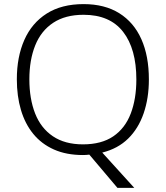

<svg xmlns="http://www.w3.org/2000/svg" viewBox="-20 -745 808 935"><path d="M705 -358Q705 -267 679.5 -193Q654 -119 604 -70Q554 -21 478 -2L634 170H552L415 8Q407 9 399.5 9.5Q392 10 384 10Q303 10 242.5 -17Q182 -44 142 -93Q102 -142 82 -209.5Q62 -277 62 -359Q62 -468 98.5 -550.5Q135 -633 207.5 -679Q280 -725 387 -725Q490 -725 561 -680.5Q632 -636 668.5 -554Q705 -472 705 -358ZM123 -359Q123 -264 151 -192.5Q179 -121 237.5 -81.5Q296 -42 384 -42Q474 -42 531.5 -81Q589 -120 616.5 -191.5Q644 -263 644 -358Q644 -507 579.5 -590Q515 -673 387 -673Q298 -673 239 -634Q180 -595 151.5 -524Q123 -453 123 -359Z"/></svg>

Font: Noto Sans Hebrew Light
Style: Regular
Weight: 300
Designer: Monotype Design Team
Foundry: Monotype Imaging Inc.
Version: Version 2.003